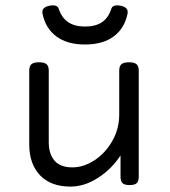

<svg xmlns="http://www.w3.org/2000/svg" viewBox="-20 -690 640 721"><path d="M501 -424.3V-26.9Q501 -9.8 493.7 -2.4Q486.3 4.9 467.3 4.9H466.3Q447.3 4.9 439.9 -2.4Q432.6 -9.8 432.6 -26.9V-106.4Q399.4 -55.2 348.1 -22.2Q296.9 10.7 244.6 10.7Q170.9 10.7 130.4 -31.7Q89.8 -74.2 89.8 -148.4V-424.3Q89.8 -441.4 97.9 -448.7Q106 -456.1 126 -456.1H127Q147 -456.1 155 -448.7Q163.1 -441.4 163.1 -424.3V-155.8Q163.1 -111.8 184.8 -86.7Q206.5 -61.5 252 -61.5Q293.9 -61.5 334.7 -88.1Q375.5 -114.7 401.6 -160.4Q427.7 -206.1 427.7 -259.8V-424.3Q427.7 -441.4 435.8 -448.7Q443.8 -456.1 463.9 -456.1H464.8Q484.9 -456.1 492.9 -448.7Q501 -441.4 501 -424.3ZM459.5 -645Q459.5 -641.1 459 -638.7Q447.8 -583.5 407 -553.2Q366.2 -522.9 299.3 -522.9Q232.4 -522.9 191.7 -553.2Q150.9 -583.5 139.6 -638.7Q139.2 -641.1 139.2 -645Q139.2 -654.3 145.5 -659.9Q151.9 -665.5 165.5 -668.5Q172.9 -669.9 179.2 -669.9Q195.8 -669.9 200.2 -658.2Q211.4 -623.5 235.8 -606.9Q260.3 -590.3 299.3 -590.3Q338.9 -590.3 363.3 -606.9Q387.7 -623.5 398.4 -658.2Q402.8 -669.9 419.4 -669.9Q425.8 -669.9 433.1 -668.5Q446.8 -665.5 453.1 -659.9Q459.5 -654.3 459.5 -645Z"/></svg>

Font: Courier Prime Code
Style: Regular
Weight: 400
Designer: Alan Dague-Greene
Foundry: Quote-Unquote Apps
Version: Version 3.0318